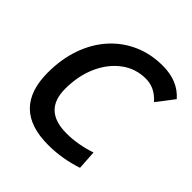

<svg xmlns="http://www.w3.org/2000/svg" viewBox="-190 -845 998 998"><g transform="rotate(45 309.0 -346.5)"><path d="M313 9.8Q45.9 9.8 45.9 -255.4Q45.9 -354.5 74.7 -436.5Q103.5 -518.6 156.5 -578.1Q209.5 -637.7 282.5 -670.4Q355.5 -703.1 443.4 -703.1Q555.7 -703.1 617.7 -631.3L544.9 -536.6Q496.1 -593.3 429.2 -593.3Q354.5 -593.3 295.9 -549.8Q237.3 -506.3 203.4 -430.9Q169.4 -355.5 169.4 -258.8Q169.4 -100.1 337.9 -100.1Q421.4 -100.1 507.8 -129.4L514.6 -23.4Q415 9.8 313 9.8Z"/></g></svg>

Font: CaskaydiaCove NFP SemiBold
Style: Italic
Weight: 600
Italic angle: -10°
Designer: Aaron Bell
Foundry: Saja Typeworks
Version: Version 2111.001; VTT 6.35;Nerd Fonts 3.1.1